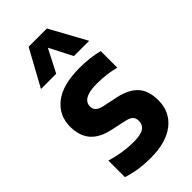

<svg xmlns="http://www.w3.org/2000/svg" viewBox="-252 -875 952 952"><g transform="rotate(-45 224.0 -399.0)"><path d="M199 10.5Q157 10.5 117 4.8Q77 -1 41 -13V-129.5Q77 -118 116.5 -111.8Q156 -105.5 196.5 -105.5Q246 -105.5 266.8 -120.2Q287.5 -135 287.5 -160.5Q287.5 -181.5 276.5 -192.2Q265.5 -203 241 -208.5L162 -225.5Q92.5 -240 59 -278.5Q25.5 -317 25.5 -382.5Q25.5 -460.5 85.5 -508Q145.5 -555.5 265.5 -555.5Q302.5 -555.5 336.2 -551.5Q370 -547.5 398 -540V-423.5Q368.5 -431.5 337 -435.5Q305.5 -439.5 271.5 -439.5Q230.5 -439.5 207.5 -431.8Q184.5 -424 175.2 -411.5Q166 -399 166 -384Q166 -365.5 176.8 -354.8Q187.5 -344 212 -338L291.5 -321.5Q359.5 -307 393.8 -270.5Q428 -234 428 -165Q428 -83.5 367.5 -36.5Q307 10.5 199 10.5ZM55.5 -616.5 160.5 -808H288.5L393.5 -616.5H286.5L214 -757.5H235L162.5 -616.5Z"/></g></svg>

Font: Encode Sans SemiCondensed
Style: Bold
Weight: 700
Width: 4
Designer: Multiple Designers
Foundry: Impallari Type
Version: Version 3.002